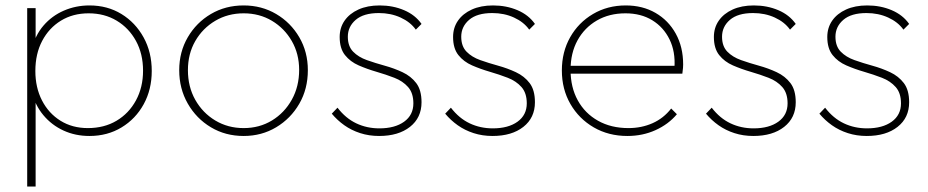

<svg xmlns="http://www.w3.org/2000/svg" viewBox="-20 -490 3412 706"><path d="M309 10Q257 10 213.5 -10Q170 -30 139.5 -66.5Q109 -103 97 -152V-309Q109 -360 140 -396Q171 -432 215 -451Q259 -470 309 -470Q375 -470 426.5 -438.5Q478 -407 508 -352.5Q538 -298 538 -229Q538 -161 508.5 -107Q479 -53 427 -21.5Q375 10 309 10ZM80 196V-460H111V-348L101 -237L111 -123V196ZM303 -19Q363 -19 408.5 -46Q454 -73 480 -121Q506 -169 506 -230Q506 -292 480 -339.5Q454 -387 409 -414Q364 -441 306 -441Q248 -441 204 -414Q160 -387 135 -339.5Q110 -292 110 -229Q110 -168 134.5 -120.5Q159 -73 202.5 -46Q246 -19 303 -19Z M876 10Q809 10 755.5 -22Q702 -54 670.5 -109Q639 -164 639 -232Q639 -299 670.5 -353Q702 -407 755.5 -438.5Q809 -470 876 -470Q942 -470 995.5 -438.5Q1049 -407 1080.5 -353Q1112 -299 1112 -232Q1112 -163 1080.5 -108.5Q1049 -54 995.5 -22Q942 10 876 10ZM876 -19Q934 -19 980 -47Q1026 -75 1053 -123.5Q1080 -172 1080 -233Q1080 -292 1053 -339Q1026 -386 980 -413.5Q934 -441 876 -441Q818 -441 771.5 -413.5Q725 -386 698 -339Q671 -292 671 -232Q671 -171 698 -123Q725 -75 771.5 -47Q818 -19 876 -19Z M1374 10Q1337 10 1304.5 -0.5Q1272 -11 1246 -29.5Q1220 -48 1200 -72L1221 -94Q1251 -55 1290 -36.5Q1329 -18 1375 -18Q1432 -18 1466 -42.5Q1500 -67 1500 -110Q1500 -148 1480.5 -170Q1461 -192 1430 -204Q1399 -216 1364.5 -226Q1330 -236 1299 -249.5Q1268 -263 1248.5 -287.5Q1229 -312 1229 -354Q1229 -388 1247 -414Q1265 -440 1298 -455Q1331 -470 1376 -470Q1425 -470 1466 -452.5Q1507 -435 1530 -402L1509 -381Q1489 -409 1453 -425.5Q1417 -442 1373 -442Q1317 -442 1288 -417Q1259 -392 1259 -355Q1259 -320 1278.5 -300Q1298 -280 1329 -269Q1360 -258 1394.5 -248.5Q1429 -239 1460 -224.5Q1491 -210 1510.5 -184.5Q1530 -159 1530 -114Q1530 -57 1487.5 -23.5Q1445 10 1374 10Z M1791 10Q1754 10 1721.5 -0.5Q1689 -11 1663 -29.5Q1637 -48 1617 -72L1638 -94Q1668 -55 1707 -36.5Q1746 -18 1792 -18Q1849 -18 1883 -42.5Q1917 -67 1917 -110Q1917 -148 1897.5 -170Q1878 -192 1847 -204Q1816 -216 1781.5 -226Q1747 -236 1716 -249.5Q1685 -263 1665.5 -287.5Q1646 -312 1646 -354Q1646 -388 1664 -414Q1682 -440 1715 -455Q1748 -470 1793 -470Q1842 -470 1883 -452.5Q1924 -435 1947 -402L1926 -381Q1906 -409 1870 -425.5Q1834 -442 1790 -442Q1734 -442 1705 -417Q1676 -392 1676 -355Q1676 -320 1695.5 -300Q1715 -280 1746 -269Q1777 -258 1811.5 -248.5Q1846 -239 1877 -224.5Q1908 -210 1927.5 -184.5Q1947 -159 1947 -114Q1947 -57 1904.5 -23.5Q1862 10 1791 10Z M2287 10Q2218 10 2163.5 -21.5Q2109 -53 2077.5 -107.5Q2046 -162 2046 -231Q2046 -299 2076.5 -353Q2107 -407 2160.5 -438.5Q2214 -470 2281 -470Q2343 -470 2390.5 -442.5Q2438 -415 2465 -366Q2492 -317 2492 -253Q2492 -249 2491.5 -240.5Q2491 -232 2489 -219H2068V-248H2469L2460 -241Q2464 -300 2442 -345Q2420 -390 2378.5 -415.5Q2337 -441 2280 -441Q2220 -441 2174.5 -414.5Q2129 -388 2103.5 -341.5Q2078 -295 2078 -233Q2078 -169 2104.5 -121Q2131 -73 2179 -46Q2227 -19 2291 -19Q2339 -19 2379.5 -37Q2420 -55 2448 -91L2469 -70Q2438 -33 2390.5 -11.5Q2343 10 2287 10Z M2750 10Q2713 10 2680.5 -0.5Q2648 -11 2622 -29.5Q2596 -48 2576 -72L2597 -94Q2627 -55 2666 -36.5Q2705 -18 2751 -18Q2808 -18 2842 -42.5Q2876 -67 2876 -110Q2876 -148 2856.5 -170Q2837 -192 2806 -204Q2775 -216 2740.5 -226Q2706 -236 2675 -249.5Q2644 -263 2624.5 -287.5Q2605 -312 2605 -354Q2605 -388 2623 -414Q2641 -440 2674 -455Q2707 -470 2752 -470Q2801 -470 2842 -452.5Q2883 -435 2906 -402L2885 -381Q2865 -409 2829 -425.5Q2793 -442 2749 -442Q2693 -442 2664 -417Q2635 -392 2635 -355Q2635 -320 2654.5 -300Q2674 -280 2705 -269Q2736 -258 2770.5 -248.5Q2805 -239 2836 -224.5Q2867 -210 2886.5 -184.5Q2906 -159 2906 -114Q2906 -57 2863.5 -23.5Q2821 10 2750 10Z M3167 10Q3130 10 3097.5 -0.5Q3065 -11 3039 -29.5Q3013 -48 2993 -72L3014 -94Q3044 -55 3083 -36.5Q3122 -18 3168 -18Q3225 -18 3259 -42.5Q3293 -67 3293 -110Q3293 -148 3273.5 -170Q3254 -192 3223 -204Q3192 -216 3157.5 -226Q3123 -236 3092 -249.5Q3061 -263 3041.5 -287.5Q3022 -312 3022 -354Q3022 -388 3040 -414Q3058 -440 3091 -455Q3124 -470 3169 -470Q3218 -470 3259 -452.5Q3300 -435 3323 -402L3302 -381Q3282 -409 3246 -425.5Q3210 -442 3166 -442Q3110 -442 3081 -417Q3052 -392 3052 -355Q3052 -320 3071.5 -300Q3091 -280 3122 -269Q3153 -258 3187.5 -248.5Q3222 -239 3253 -224.5Q3284 -210 3303.5 -184.5Q3323 -159 3323 -114Q3323 -57 3280.5 -23.5Q3238 10 3167 10Z"/></svg>

Font: Outfit Thin Thin
Style: Regular
Weight: 250
Version: Version 1.100;gftools[0.9.27]